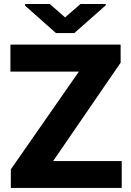

<svg xmlns="http://www.w3.org/2000/svg" viewBox="-20 -932 649 952"><path d="M583.5 0H73.7V-133.3H583.5ZM151.9 0H33.7V-92.3L464.4 -710.9H578.1V-621.1ZM523.4 -577.1H31.7V-710.9H523.4ZM504.4 -905.8 348.6 -768.1H257.3L104.5 -903.8V-912.1H227.1L302.7 -845.7L378.9 -912.1H504.4Z"/></svg>

Font: Heebo ExtraBold
Style: Regular
Weight: 800
Designer: Oded Ezer
Foundry: Ezer Type House
Version: Version 3.100